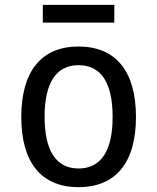

<svg xmlns="http://www.w3.org/2000/svg" viewBox="-20 -750 642 784"><path d="M154.8 -657.7H446.8V-730H154.8ZM300.8 14.2C453.1 14.2 535.2 -86.4 535.2 -272.5C535.2 -459 452.6 -560.1 300.8 -560.1C148.9 -560.1 66.9 -459 66.9 -272.5C66.9 -85.9 148.9 14.2 300.8 14.2ZM300.8 -62C209.5 -62 162.1 -134.3 162.1 -272.9C162.1 -412.1 209.5 -483.9 300.8 -483.9C392.6 -483.9 439.9 -412.1 439.9 -272.9C439.9 -134.3 392.6 -62 300.8 -62Z"/></svg>

Font: Hack
Style: Regular
Weight: 400
Monospace: yes
Designer: Christopher Simpkins
Foundry: Christopher Simpkins
Version: Version 2.010